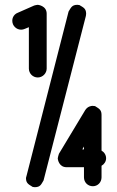

<svg xmlns="http://www.w3.org/2000/svg" viewBox="-20 -774 487 798"><path d="M257 -79H329V-37C329 -16 345 0 366 0C386 0 402 -16 402 -37V-85C413 -91 421 -103 421 -116C421 -130 413 -142 402 -148V-297C402 -320 388 -324 375 -333C374 -333 366 -334 365 -334C359 -334 344 -332 334 -316L225 -135C224 -133 220 -118 220 -116C220 -113 224 -79 257 -79ZM137 -754C135 -754 124 -752 122 -751L54 -721C35 -714 26 -693 34 -673C42 -655 63 -645 83 -654L100 -661V-489C100 -469 116 -452 137 -452C157 -452 174 -469 174 -489V-717C174 -751 137 -754 137 -754ZM301 -754C278 -754 274 -740 265 -726L90 -42C89 -41 88 -34 88 -33C88 -10 103 -6 116 3C117 3 124 4 125 4C149 4 152 -10 161 -24L337 -708C337 -709 338 -716 338 -717C338 -740 324 -744 310 -753C309 -753 302 -754 301 -754ZM322 -153 329 -165V-153Z"/></svg>

Font: LS
Style: RegularAlt
Weight: 500
Designer: BSozoo
Foundry: BSozoo
Version: Version 001.000